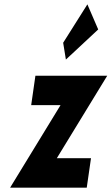

<svg xmlns="http://www.w3.org/2000/svg" viewBox="-20 -860 512 880"><path d="M269.5 -664 282 -587 430.1 -725 380.5 -840ZM471.5 -513H142.3L122.9 -378H257.4L26.4 0H377.6L397.1 -135H240.5Z"/></svg>

Font: Blink
Style: Obl
Weight: 400
Designer: Mew Too
Foundry: Cannot Into Space Fonts
Version: Version 001.000